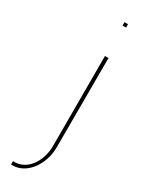

<svg xmlns="http://www.w3.org/2000/svg" viewBox="-242 -785 748 992"><g transform="rotate(30 132.0 -289.0)"><path d="M184.5 -734H174.5V-754H184.5H185.5H195.5V-734H185.5ZM174.5 -543V-552H196.5L195.5 -542L194.5 -20C194.5 86 126.5 176 44.5 176H34.5V156H44.5C116.5 156 175.5 81 174.5 -20Z"/></g></svg>

Font: Nordica Plus
Style: NordicaClassicUltraLightExt
Weight: 300
Version: Version 1.01